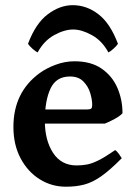

<svg xmlns="http://www.w3.org/2000/svg" viewBox="-20 -705 524 740"><path d="M452.1 -268.6Q443.4 -258.3 421.4 -246.3Q399.4 -234.4 383.8 -228.5H88.9L89.8 -283.2H316.9Q328.1 -283.2 331.8 -286.9Q335.4 -290.5 335.4 -300.8Q335.4 -320.3 327.9 -345.9Q320.3 -371.6 301.5 -390.9Q282.7 -410.2 249.5 -410.2Q196.3 -410.2 174.6 -363.5Q152.8 -316.9 152.8 -239.3Q152.8 -165 184.3 -116.2Q215.8 -67.4 275.4 -67.4Q295.9 -67.4 315.4 -71Q335 -74.7 360.4 -87.4Q385.7 -100.1 423.8 -126.5Q430.2 -123 438.7 -111.1Q447.3 -99.1 449.2 -95.2Q403.8 -49.3 370.1 -25.6Q336.4 -2 304.9 6.3Q273.4 14.6 234.4 14.6Q178.7 14.6 132.8 -14.2Q86.9 -43 59.3 -95Q31.7 -147 31.7 -215.8Q31.7 -349.1 132.3 -422.9Q158.2 -441.9 194.1 -455.3Q230 -468.8 267.1 -468.8Q331.1 -468.8 371.8 -440.4Q412.6 -412.1 432.4 -366.5Q452.1 -320.8 452.1 -268.6ZM87.9 -536.1Q117.2 -614.7 164.1 -649.9Q210.9 -685.1 260.3 -685.1Q314 -685.1 359.6 -649.9Q405.3 -614.7 434.6 -536.1Q428.7 -527.3 417.2 -517.1Q405.8 -506.8 397.9 -502.9Q373.5 -547.9 334.2 -569.6Q294.9 -591.3 262.2 -591.3Q228 -591.3 188.7 -569.6Q149.4 -547.9 125 -502.9Q116.7 -506.8 105.2 -517.1Q93.8 -527.3 87.9 -536.1Z"/></svg>

Font: Gentium Plus
Style: Bold
Weight: 700
Designer: Victor Gaultney, Annie Olsen, Iska Routamaa, Becca Hirsbrunner
Foundry: SIL International
Version: Version 6.101